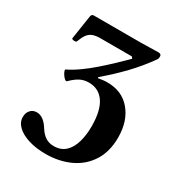

<svg xmlns="http://www.w3.org/2000/svg" viewBox="-162 -777 843 901"><g transform="rotate(30 259.5 -326.0)"><path d="M215 13Q163 13 122.5 0.5Q82 -12 59 -34Q36 -56 36 -84Q36 -107 49 -121.5Q62 -136 83 -136Q120 -136 150 -87Q166 -62 185 -50Q204 -38 230 -38Q268 -38 292 -60.5Q316 -83 327 -121.5Q338 -160 338 -207Q338 -292 308.5 -335.5Q279 -379 225 -379Q198 -379 177 -368Q156 -357 133 -334Q128 -329 121 -334.5Q114 -340 107.5 -349.5Q101 -359 98 -367.5Q95 -376 98 -377Q129 -392 162 -415.5Q195 -439 227.5 -467.5Q260 -496 290 -524.5Q320 -553 344 -577L337 -586H167Q141 -586 125 -579.5Q109 -573 98.5 -558.5Q88 -544 79 -519Q77 -513 64.5 -514Q52 -515 53 -521L73 -651Q76 -663 86 -663H343Q366 -663 389.5 -664Q413 -665 436 -665Q452 -665 452 -651Q452 -641 449 -636Q406 -575 356 -523Q306 -471 249 -423L251 -418Q263 -420 274.5 -421.5Q286 -423 297 -423Q378 -424 425 -368.5Q472 -313 472 -224Q472 -147 438 -94Q404 -41 345.5 -14Q287 13 215 13Z"/></g></svg>

Font: Junicode VF
Style: Regular
Weight: 400
Designer: Peter S. Baker
Version: Version 2.213